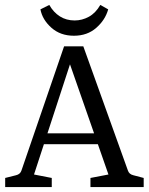

<svg xmlns="http://www.w3.org/2000/svg" viewBox="-20 -759 603 779"><path d="M143 -218H387L404 -174H129ZM499 -67Q504 -52 521 -48L563 -37V0H347V-37L420 -51L250 -538H277L118 -51L190 -37V0H1V-37L45 -48Q62 -52 67 -67L240 -571H318ZM280 -614Q225 -614 188.5 -646.5Q152 -679 144 -721L180 -739Q197 -709 223 -692.5Q249 -676 283 -676Q313 -676 340.5 -691Q368 -706 387 -739L419 -721Q407 -678 370.5 -646Q334 -614 280 -614Z"/></svg>

Font: Yrsa
Style: Regular
Weight: 400
Designer: Anna Giedrys (Yrsa+Rasa design), David Brezina (Yrsa art-direction, Rasa art-direction, design)
Foundry: Rosetta Type Foundry
Version: Version 2.004